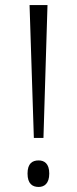

<svg xmlns="http://www.w3.org/2000/svg" viewBox="-20 -734 305 760"><path d="M114 -188H152L168 -714H97ZM133 6C155 6 175 -7 175 -47C175 -87 155 -99 133 -99C108 -99 89 -87 89 -47C89 -7 108 6 133 6Z"/></svg>

Font: Noto Serif Hebrew Condensed Light
Style: Regular
Weight: 300
Width: 3
Designer: Monotype Design Team
Foundry: Monotype Imaging Inc.
Version: Version 2.004